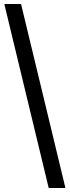

<svg xmlns="http://www.w3.org/2000/svg" viewBox="-20 -820 348 958"><path d="M306 116 305 118H223L2 -798L3 -800H85Z"/></svg>

Font: Minipax
Style: Bold
Weight: 600
Designer: Raphaël Ronot, Igor Stepanchenko (Cyrillic)
Foundry: steppetype
Version: Version 1.002